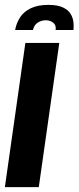

<svg xmlns="http://www.w3.org/2000/svg" viewBox="-22 -767 322 787"><path d="M176 -747Q214 -747 236 -736.5Q258 -726 267.5 -710Q277 -694 279 -676Q281 -658 279 -644H206Q209 -664 196 -674Q183 -684 166 -684Q148 -684 133 -674.5Q118 -665 113 -644H40Q45 -672 60 -695.5Q75 -719 104 -733Q133 -747 176 -747ZM-2 0 82 -591H221L137 0Z"/></svg>

Font: Alumni Sans ExtraBold
Style: Italic
Weight: 800
Italic angle: -8°
Designer: Robert E. Leuschke
Foundry: Robert E. Leuschke
Version: Version 1.016